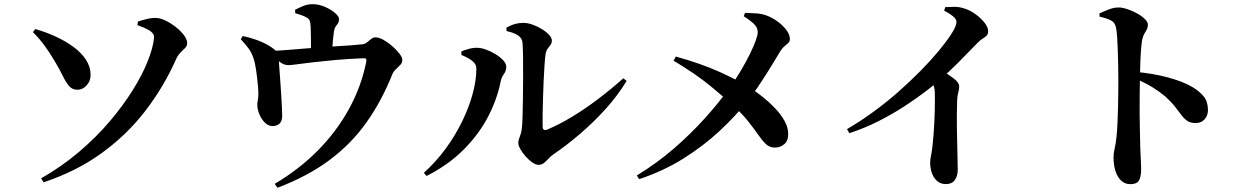

<svg xmlns="http://www.w3.org/2000/svg" viewBox="-20 -825 5960 913"><path d="M175.4 23.2Q274.1 -33.2 355.9 -102.9Q437.8 -172.5 501.6 -247.7Q565.5 -323 611.2 -396.3Q656.9 -469.6 682.3 -533.7Q707.8 -597.7 712.4 -644.3Q713.7 -655.5 707 -665.3Q700.3 -675.1 682.5 -684.7Q664.8 -694.4 633.3 -705.6L636 -722.6Q654.1 -728.9 679 -734.8Q703.8 -740.7 723.4 -739.6Q743.5 -738.8 768.5 -726.5Q793.4 -714.2 816.7 -695.8Q840.1 -677.4 855.1 -657.2Q870.1 -637.1 870.1 -619.6Q870.1 -607 860.4 -597Q850.7 -586.9 838.5 -575.1Q826.2 -563.2 817.7 -544.3Q759.1 -412.5 671.6 -298.4Q584 -184.3 464 -97.3Q344.1 -10.3 187.6 41.8ZM347.7 -398.2Q323.3 -398.2 307.8 -416.8Q292.3 -435.4 277.7 -465.6Q263.1 -495.8 242.3 -530.5Q217.6 -573 192.8 -606.8Q168 -640.7 136.5 -672.2L147.7 -686.9Q197 -673 243.8 -651.6Q290.6 -630.3 328.3 -602.7Q366.1 -575.2 388.3 -541.6Q410.6 -508 410.8 -469.6Q411.1 -440.3 392.3 -419.3Q373.6 -398.2 347.7 -398.2Z M1286.1 49.3Q1401.1 -18.6 1489.9 -107.9Q1578.7 -197.3 1637.9 -304Q1697.1 -410.7 1720.9 -527.9Q1723.6 -540.8 1720.9 -544.8Q1718.2 -548.7 1706.7 -548Q1633.2 -545 1572.9 -539.5Q1512.6 -534 1466.7 -528.6Q1420.9 -523.2 1391.6 -519.2Q1362.4 -515.2 1351.3 -515.2Q1331.8 -515.2 1314.5 -527.8Q1297.3 -540.3 1263.9 -565.7L1264.3 -582.7Q1304 -584.1 1347.9 -587.5Q1391.7 -590.8 1433.1 -594.5Q1474.4 -598.1 1506 -599.7Q1539.1 -602.7 1576.4 -604.8Q1613.8 -606.9 1648 -609.4Q1682.2 -611.9 1706.2 -614.7Q1716.7 -616.4 1726.1 -624.4Q1735.6 -632.4 1745.3 -639.9Q1755 -647.4 1765.6 -647.4Q1781.9 -647.4 1803.6 -635.3Q1825.4 -623.2 1845.7 -605.4Q1866.1 -587.6 1879.6 -569.7Q1893.2 -551.8 1893.2 -539.6Q1893.2 -526.8 1883.5 -516.3Q1873.8 -505.8 1862.3 -495.3Q1850.7 -484.8 1845.5 -471.6Q1794.8 -344.7 1723 -243.4Q1651.2 -142 1548.3 -64.9Q1445.4 12.2 1299.7 67.9ZM1276.5 -225.5Q1256 -225.3 1239.7 -241.6Q1223.4 -258 1213.7 -281.2Q1203.9 -304.4 1203.7 -323.7Q1202.7 -332 1205.2 -344.1Q1207.7 -356.3 1208.4 -370.7Q1209.1 -384.2 1207.4 -407.9Q1205.6 -431.6 1202.2 -459.1Q1198.9 -486.7 1194.6 -510.6Q1190.4 -534.5 1185.5 -547.7Q1175.8 -576.7 1160.3 -596.8Q1144.9 -616.8 1124.9 -638.5L1134.2 -653.6Q1163.4 -648 1197 -636.2Q1230.6 -624.5 1256.1 -609.4Q1285.3 -592 1294.6 -580Q1303.8 -567.9 1305.6 -541.9Q1306.3 -529.2 1308.3 -501.7Q1310.4 -474.3 1312.8 -440.2Q1315.3 -406.2 1317.4 -372.6Q1319.4 -339.1 1320.6 -313Q1321.8 -286.9 1321.8 -274.9Q1322.1 -250.2 1309.9 -238Q1297.6 -225.8 1276.5 -225.5ZM1458.8 -556.9Q1458.8 -562.9 1458.8 -579.4Q1458.8 -595.8 1458.8 -617.4Q1458.8 -639 1458.3 -661Q1457.8 -683 1457.1 -699.1Q1456.1 -715.8 1453.2 -725.2Q1450.3 -734.6 1438.3 -741.5Q1427.2 -748.2 1413.1 -753Q1399.1 -757.7 1384.1 -762.4L1383.1 -778.5Q1401.5 -787.9 1421.9 -796.5Q1442.3 -805.1 1466.3 -805.1Q1495.9 -805.1 1524.8 -792.6Q1553.7 -780 1573 -763.4Q1592.2 -746.8 1592.2 -734.9Q1592.2 -721.8 1587.1 -714.1Q1582 -706.3 1576.2 -698.6Q1570.5 -690.8 1568 -675.1Q1565.6 -660.1 1563.5 -638.6Q1561.4 -617.1 1560.2 -595.8Q1558.9 -574.6 1558.9 -559.1Z M2541.5 -41.1Q2527.4 -41.1 2510.7 -52.9Q2493.9 -64.8 2479 -81.8Q2464.1 -98.8 2454.3 -116.1Q2444.6 -133.4 2444.6 -144.5Q2444.6 -155.7 2448.2 -165.2Q2451.8 -174.7 2456 -187.5Q2460.2 -200.3 2461.9 -219.5Q2463.7 -233.9 2464.8 -269.9Q2465.9 -305.8 2466.6 -353.7Q2467.2 -401.5 2467.5 -451.9Q2467.8 -502.2 2467.3 -546.9Q2466.8 -591.6 2464.8 -620.6Q2463.8 -642.2 2444.3 -655.9Q2424.8 -669.6 2389.1 -677.1L2387.9 -693.6Q2412.2 -706.6 2430.4 -711.4Q2448.6 -716.2 2468.8 -716.2Q2489.1 -716.2 2512.4 -707.9Q2535.7 -699.6 2556.7 -686.6Q2577.8 -673.7 2590.9 -659.3Q2604.1 -645 2604.1 -632.6Q2604.1 -619.7 2597.8 -611.4Q2591.4 -603.1 2583.9 -593Q2576.3 -582.8 2573.9 -564.4Q2571.4 -547.3 2569.2 -513.9Q2567 -480.5 2565.1 -439.9Q2563.2 -399.2 2562.1 -357.4Q2561 -315.7 2560.3 -280.6Q2559.7 -245.4 2560.4 -223.9Q2560.4 -199.9 2582.9 -209.2Q2638.5 -232.3 2700.6 -269.9Q2762.6 -307.5 2825 -354.8Q2887.4 -402 2944 -452.7L2959.7 -440.3Q2918.2 -371.4 2860.1 -307.1Q2802 -242.8 2737.5 -187.8Q2673 -132.7 2610.7 -90.3Q2599.4 -82.9 2588.9 -71.2Q2578.3 -59.5 2567 -50.3Q2555.6 -41.1 2541.5 -41.1ZM1995.5 -3.2Q2052.9 -54.7 2099 -117.7Q2145 -180.7 2177.7 -247.9Q2210.4 -315.1 2227.8 -379.5Q2245.2 -443.9 2245.2 -498.3Q2245.2 -514.8 2234.6 -526.7Q2224 -538.6 2207.7 -547.7Q2191.3 -556.8 2174 -563.7V-580.8Q2191.1 -587.2 2210.2 -592.7Q2229.3 -598.2 2251.1 -597.7Q2268.2 -597.4 2291.3 -589.1Q2314.5 -580.8 2336.6 -567.3Q2358.6 -553.7 2373 -538.1Q2387.4 -522.5 2387.4 -507.4Q2387.4 -488.3 2376.1 -472.7Q2364.7 -457.1 2360.7 -437.6Q2344 -352.9 2300.8 -270Q2257.7 -187.1 2185.7 -114.5Q2113.7 -41.8 2008.7 11.8Z M3008.3 9.4Q3103.2 -48.5 3183.9 -118.2Q3264.5 -188 3330.8 -261.6Q3397.1 -335.2 3447 -404Q3477.7 -446.3 3502.4 -488.2Q3527.1 -530.1 3545.3 -566.9Q3563.4 -603.7 3573.3 -630.9Q3583.2 -658.1 3583.2 -671.6Q3583.2 -695.4 3562.8 -713.7Q3542.3 -732 3516.5 -748L3522.8 -764.1Q3547.2 -763.1 3575 -761.4Q3602.8 -759.8 3626.6 -750.8Q3652.5 -741 3677.6 -722.7Q3702.8 -704.4 3719.4 -682.4Q3736 -660.4 3736 -639.9Q3736 -628.2 3728.6 -620.9Q3721.1 -613.6 3710.4 -605Q3699.7 -596.4 3689.3 -579.7Q3679.4 -563 3663 -535.9Q3646.6 -508.8 3626.1 -476Q3605.5 -443.3 3582.2 -409Q3558.9 -374.6 3534.4 -344Q3478 -273.5 3402.3 -202.8Q3326.5 -132.1 3231.2 -72Q3135.9 -12 3019.3 27ZM3664.4 -123.2Q3640.4 -123.2 3623.1 -139Q3605.8 -154.8 3586.5 -182.7Q3567.2 -210.6 3538.1 -247.5Q3509.1 -284.4 3462.7 -326.4Q3426.8 -359.4 3358.4 -415.9Q3289.9 -472.4 3183 -536.5L3193.7 -556.1Q3315.9 -522.1 3403 -482.5Q3490.1 -443 3543.1 -409.6Q3575.3 -389.6 3607.4 -363.8Q3639.5 -338 3666.7 -309.2Q3693.9 -280.4 3710.6 -250.1Q3727.2 -219.8 3728 -191.6Q3729.4 -157.5 3710.5 -140.4Q3691.5 -123.2 3664.4 -123.2Z M4007.8 -211.1Q4071.3 -248.1 4133.3 -293.4Q4195.4 -338.6 4251.9 -388.5Q4308.5 -438.4 4357 -487.7Q4405.5 -537 4442.5 -581.4Q4479.4 -625.8 4501.9 -660.4Q4528.2 -700.3 4528.2 -720.8Q4528.2 -734.7 4510.3 -748.8Q4492.5 -763 4469.6 -774.4L4475 -791.2Q4495.8 -792.4 4518.8 -792.5Q4541.8 -792.5 4564.3 -785.1Q4592 -776.9 4618.2 -758Q4644.4 -739.2 4661.6 -717.3Q4678.8 -695.3 4678.8 -677Q4678.8 -662.7 4671.6 -655.4Q4664.4 -648.2 4652.7 -641.3Q4641.1 -634.4 4627.1 -619.9Q4594.4 -586.2 4546.2 -537.1Q4498.1 -487.9 4438.4 -436.1Q4417 -417.1 4376.1 -386.2Q4335.3 -355.2 4280 -319.1Q4224.7 -283 4158.1 -249.2Q4091.6 -215.4 4018.9 -191.7ZM4478.6 50.4Q4452.7 50.4 4436 35.7Q4419.4 21 4411.2 -2.5Q4403.1 -26.1 4403.1 -50.8Q4403.1 -65.5 4406.8 -83.4Q4410.6 -101.4 4413.6 -125.6Q4417.1 -155 4419.3 -185.5Q4421.5 -216 4423 -245.1Q4424.5 -274.2 4425 -300.2Q4425.5 -326.2 4425.5 -347.3Q4425.5 -368.3 4425.3 -381.3Q4425 -405.6 4418 -422.5Q4411.1 -439.3 4397.2 -459L4446.5 -500.2Q4483.8 -474.5 4512.5 -453.9Q4541.2 -433.4 4541.2 -413.6Q4541.2 -400.5 4536.9 -385.6Q4532.5 -370.8 4531.5 -349.4Q4529.2 -282.4 4530.2 -216Q4531.1 -149.5 4532.7 -97.6Q4534.3 -45.7 4534.3 -19.5Q4534.3 12.3 4520.3 31.4Q4506.4 50.4 4478.6 50.4Z M5355.4 50.8Q5329.6 50.8 5311.6 34.1Q5293.6 17.4 5284.3 -11.4Q5275.1 -40.2 5275.1 -77Q5275.1 -97.1 5280.1 -117.5Q5285.1 -138 5288.8 -170.9Q5291.8 -198.9 5293.7 -235.7Q5295.6 -272.4 5296.4 -311.1Q5297.3 -349.7 5297.6 -383.8Q5298 -417.8 5298 -440.1Q5298 -471.5 5297.3 -508.4Q5296.6 -545.3 5295.5 -581.2Q5294.4 -617.1 5292.4 -646.9Q5290.4 -676.7 5287 -693.5Q5282.3 -718.7 5261 -729Q5239.6 -739.3 5209 -745.5L5208 -761.2Q5229.6 -771.2 5253.3 -780.4Q5277 -789.5 5298.7 -789.5Q5317.3 -789.5 5341.1 -781.5Q5364.9 -773.4 5387.4 -761Q5409.8 -748.7 5424 -734.5Q5438.3 -720.4 5438.3 -708.1Q5438.3 -693.5 5432.5 -683.4Q5426.6 -673.3 5420.3 -662.1Q5414 -651 5410.5 -632.1Q5407.5 -609.9 5405.3 -581.1Q5403.1 -552.4 5402.2 -519.3Q5401.3 -486.2 5400.6 -451.5Q5399.9 -410.8 5399.4 -367Q5398.9 -323.2 5399.2 -279.3Q5399.6 -235.4 5400.6 -195.1Q5401.5 -154.9 5402.2 -121.1Q5403.7 -82.8 5405.1 -57.6Q5406.4 -32.5 5406.4 -22.1Q5406.4 16.9 5395.6 33.8Q5384.7 50.8 5355.4 50.8ZM5665.6 -239.9Q5641.8 -239.9 5627 -249.5Q5612.2 -259.1 5599 -276.4Q5585.9 -293.6 5568 -316.8Q5550.1 -340 5521.4 -366.1Q5494.8 -388.5 5461.4 -409.3Q5428 -430.1 5378.3 -451.3V-483.1Q5460.5 -476.5 5533.5 -456.9Q5606.5 -437.3 5651.4 -410.3Q5684.3 -390.7 5704.2 -366Q5724.1 -341.2 5724.1 -301.1Q5724.1 -276.8 5708.7 -258.3Q5693.4 -239.9 5665.6 -239.9Z"/></svg>

Font: Noto Serif KR ExtraLight
Style: Regular
Weight: 200
Designer: Ryoko NISHIZUKA 西塚涼子 (kana & ideographs); Frank Grießhammer (Latin, Greek & Cyrillic); Wenlong ZHANG 张文龙 (bopomofo); San
Foundry: Adobe
Version: Version 2.002-H1;hotconv 1.1.0;makeotfexe 2.6.0